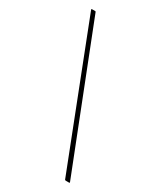

<svg xmlns="http://www.w3.org/2000/svg" viewBox="-170 -716 652 778"><g transform="rotate(30 156.0 -327.5)"><path d="M277 0Q274 0 272 -2L19 -651Q17 -655 22 -655H36Q38 -655 39 -653L294 -4Q296 0 291 0Z"/></g></svg>

Font: Sofia Sans Semi Condensed Thin
Style: Regular
Weight: 250
Version: Version 4.100